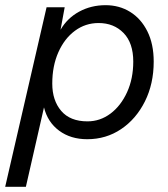

<svg xmlns="http://www.w3.org/2000/svg" viewBox="-53 -528 649 742"><path d="M-33 194 127 -500H197L181 -413Q207 -458 253 -483Q299 -508 355 -508Q408 -508 450 -482Q492 -456 516.5 -407Q541 -358 541 -290Q541 -204 507 -136Q473 -68 415 -29Q357 10 284 10Q220 10 175.5 -23Q131 -56 117 -113L47 194ZM285 -59Q334 -59 374 -89Q414 -119 438 -171.5Q462 -224 462 -290Q462 -362 424.5 -400.5Q387 -439 328 -439Q277 -439 236.5 -409Q196 -379 172.5 -326Q149 -273 149 -205Q149 -140 183.5 -99.5Q218 -59 285 -59Z"/></svg>

Font: Prodigy Sans
Style: Italic
Weight: 400
Italic angle: -13°
Designer: Wei Huang
Foundry: Wei Huang
Version: Version 1.003; ttfautohint (v1.8.3)